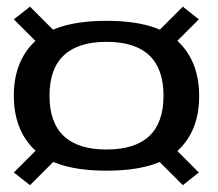

<svg xmlns="http://www.w3.org/2000/svg" viewBox="-20 -606 655 576"><path d="M299.5 -94Q448.5 -94 513 -153.8Q577.5 -213.5 577.5 -317.5Q577.5 -422 513 -482.8Q448.5 -543.5 299.5 -543.5Q151 -543.5 86.2 -483.2Q21.5 -423 21.5 -319Q21.5 -214.5 86.2 -154.2Q151 -94 299.5 -94ZM70 -50.5 168.5 -149 120 -187 21.5 -88.5ZM528.5 -50.5 576.5 -88.5 478 -187 430 -149ZM299.5 -157.5Q214.5 -157.5 171.5 -197.8Q128.5 -238 128.5 -319Q128.5 -399.5 171.5 -440Q214.5 -480.5 299.5 -480.5Q385 -480.5 427.8 -440Q470.5 -399.5 470.5 -319Q470.5 -238 427.8 -197.8Q385 -157.5 299.5 -157.5ZM120 -449.5 168.5 -487.5 70 -586 21.5 -548ZM478 -449.5 576.5 -548 528.5 -586 430 -487.5Z"/></svg>

Font: Anybody SemiExpanded
Style: Regular
Weight: 400
Width: 6
Designer: Tyler Finck
Foundry: Etcetera Type Company
Version: Version 1.113;gftools[0.9.25]